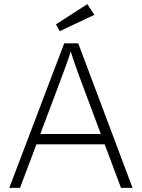

<svg xmlns="http://www.w3.org/2000/svg" viewBox="-20 -910 687 930"><path d="M25 0 291 -700H359L622 0H566L385 -484Q373 -515 364.5 -539Q356 -563 348 -585Q340 -607 332 -631.5Q324 -656 314 -687H331Q321 -654 312.5 -629Q304 -604 295.5 -581.5Q287 -559 278 -534.5Q269 -510 257 -478L77 0ZM134 -211 153 -261H496L515 -211ZM269 -759 251 -792 403 -890 437 -838Z"/></svg>

Font: Mach ExtraLight
Style: Regular
Weight: 250
Version: Version 1.002